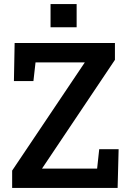

<svg xmlns="http://www.w3.org/2000/svg" viewBox="-20 -922 633 942"><path d="M39.6 0V-85L396 -615.7H154.3L144 -524.4H48.3L51.8 -710.9H543.9V-628.4L186 -94.7H456.5L466.8 -189.9H562L557.1 0ZM228 -788.1V-901.9H356V-788.1Z"/></svg>

Font: Roboto Slab Medium
Style: Regular
Weight: 500
Designer: Google
Version: Version 2.001; ttfautohint (v1.8.3)